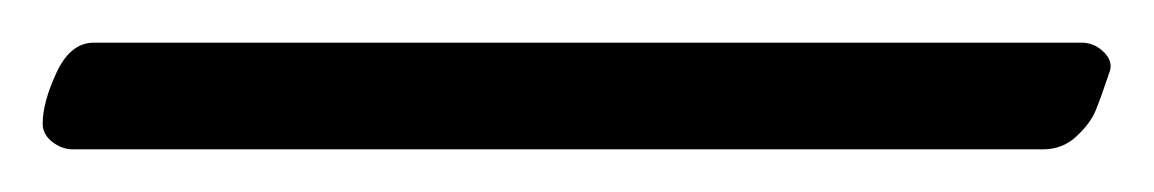

<svg xmlns="http://www.w3.org/2000/svg" viewBox="-20 112 541 90"><path d="M24 132H487Q493 132 497.5 136.5Q502 141 500 146Q496 158 493.5 164Q491 170 484.5 176Q478 182 469 182H14Q9 182 4.5 178.5Q0 175 0 170Q0 160 6.5 146Q13 132 24 132Z"/></svg>

Font: EB Garamond
Style: SC
Weight: 400
Version: Version 000.010